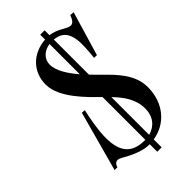

<svg xmlns="http://www.w3.org/2000/svg" viewBox="-248 -804 928 928"><g transform="rotate(-45 216.5 -340.0)"><path d="M313 -389C300.4 -401.6 283.2 -418.2 265 -437.3V-677.4C343.5 -670.5 351.5 -603.7 343 -510L340 -477H359L426 -703L405 -705C395 -679 386 -667 370 -667C348.9 -667 314.4 -701.4 265 -707.2V-740.5H235V-707.4C144.6 -700.8 83 -637.9 83 -551C83 -459 186 -363 231 -318C232.3 -316.7 233.6 -315.3 235 -314V-22C233.7 -22 232.3 -22 231 -22C86 -22 90.5 -153.5 129.5 -330L110.5 -331.5L26.5 -23.5H45.5C49.5 -37.5 57.5 -47.5 70.5 -48C83 -48.5 98.5 -37 124.5 -23.5C153.5 -8.5 194 8 231 8C232.3 8 233.7 8 235 8V59.5H265V5.4C358.3 -9.4 424 -85.7 424 -194C424 -281 358 -344 313 -389ZM165 -605.5C165 -642 192.5 -671.1 235 -676.9V-470.3C198.1 -513.2 165 -562.6 165 -605.4ZM265 -284C303.3 -244.4 342 -195.1 342 -128.4C342 -76.1 312.2 -38.1 265 -26Z"/></g></svg>

Font: Picaflor 12 pt
Style: Regular
Weight: 400
Designer: Ariel Martín Pérez
Foundry: Tunera Type Foundry
Version: Version 1.000;hotconv 1.0.109;makeotfexe 2.5.65596